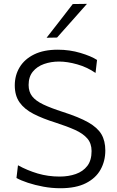

<svg xmlns="http://www.w3.org/2000/svg" viewBox="-20 -990 622 1020"><path d="M300.5 10Q255.5 10 210.8 1.8Q166 -6.5 128.2 -19Q90.5 -31.5 67.5 -44.5L75.5 -112Q125.5 -84.5 180.5 -68.2Q235.5 -52 297 -52Q344 -52 382.5 -65.5Q421 -79 443.8 -108.5Q466.5 -138 466.5 -187.5Q466.5 -228 444 -254.2Q421.5 -280.5 378.8 -299.8Q336 -319 275.5 -338.5Q206.5 -360 158 -385Q109.5 -410 84 -446Q58.5 -482 58.5 -536.5Q58.5 -590 84.5 -633Q110.5 -676 161.5 -701Q212.5 -726 287 -726Q350 -726 407.5 -708.8Q465 -691.5 495.5 -671.5L487.5 -602.5Q442.5 -633.5 390 -648.2Q337.5 -663 293.5 -663Q251 -663 214 -650Q177 -637 154.5 -609.5Q132 -582 132 -538.5Q132 -502.5 151 -478.2Q170 -454 210 -435Q250 -416 313.5 -395.5Q399.5 -368 448.8 -340Q498 -312 518.8 -276.8Q539.5 -241.5 539.5 -190.5Q539.5 -134.5 514.2 -89Q489 -43.5 436.2 -16.8Q383.5 10 300.5 10ZM227.5 -789.5Q263 -834.5 297.5 -879.2Q332 -924 366.5 -968.5L442 -969.5Q401.5 -923.5 362 -879.2Q322.5 -835 283 -790.5Z"/></svg>

Font: Commissioner Light
Style: Regular
Weight: 300
Designer: Kostas Bartsokas
Foundry: Kostas Bartsokas
Version: Version 1.000; ttfautohint (v1.8.3)